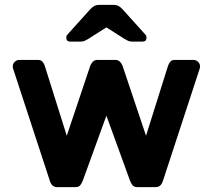

<svg xmlns="http://www.w3.org/2000/svg" viewBox="-20 -765 870 785"><path d="M32 0ZM667 -496Q671 -507 677 -513.5Q683 -520 695 -520H771Q782 -520 790 -512Q798 -504 798 -493Q798 -489 797 -486L646 -25Q638 0 617 0H541Q529 0 523 -6.5Q517 -13 512 -25L415 -292L318 -25Q313 -13 307 -6.5Q301 0 289 0H213Q192 0 184 -25L33 -486Q32 -489 32 -493Q32 -504 40 -512Q48 -520 59 -520H135Q147 -520 153 -513.5Q159 -507 163 -496L253 -210L349 -496Q352 -505 359.5 -512.5Q367 -520 377 -520H453Q463 -520 470.5 -512.5Q478 -505 481 -496L577 -210ZM482 -726 574 -624Q579 -619 579 -611Q579 -595 563 -595H520Q511 -595 505 -597.5Q499 -600 489 -606L415 -653L341 -606Q331 -600 325 -597.5Q319 -595 310 -595H267Q251 -595 251 -611Q251 -619 256 -624L348 -726Q358 -737 366 -741Q374 -745 385 -745H445Q456 -745 464 -741Q472 -737 482 -726Z"/></svg>

Font: Hezaedrus Medium
Style: Regular
Weight: 500
Designer: Hubert & Fischer
Foundry: Hubert & Fischer
Version: Version 1.10;September 3, 2019;FontCreator 11.5.0.2425 64-bi